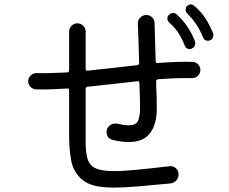

<svg xmlns="http://www.w3.org/2000/svg" viewBox="-20 -837 1040 872"><path d="M947 -688Q949 -685 949 -677Q949 -670 945.5 -663.5Q942 -657 934 -654Q928 -652 924 -652Q908 -652 902 -668Q877 -730 830 -776Q823 -783 823 -793Q823 -803 829 -809Q837 -817 846 -817Q854 -817 863 -810Q894 -783 912.5 -754.5Q931 -726 947 -688ZM749 -734Q740 -743 740 -753Q740 -762 747 -769Q756 -778 766 -778Q776 -778 783 -771Q836 -724 865 -651Q867 -645 867 -641Q867 -624 851 -616Q845 -614 842 -614Q825 -614 819 -630Q806 -663 790 -687.5Q774 -712 749 -734ZM856 -556Q870 -555 880 -544.5Q890 -534 890 -520Q890 -504 879 -493Q868 -482 851 -482Q815 -483 776.5 -481.5Q738 -480 698 -477Q689 -476 689 -467Q691 -425 691.5 -391Q692 -357 692 -341Q692 -274 662 -233Q632 -192 564 -192Q530 -192 490 -202Q464 -210 464 -237Q464 -254 476 -265Q488 -276 504 -276Q506 -276 509 -276Q512 -276 514 -275Q542 -268 563 -268Q599 -268 607.5 -289.5Q616 -311 616 -343Q616 -358 615.5 -389Q615 -420 613 -459Q613 -470 604 -468Q549 -462 492.5 -455.5Q436 -449 378 -443Q369 -442 369 -433V-192Q369 -142 378.5 -113Q388 -84 416 -72Q444 -60 497 -60Q540 -60 602 -66Q664 -72 750 -82Q767 -84 779 -73Q791 -62 791 -45Q791 -29 780.5 -17.5Q770 -6 755 -4Q671 4 608 9.5Q545 15 498 15Q446 15 411 6.5Q376 -2 353 -21Q313 -56 303.5 -107Q294 -158 294 -222V-427Q294 -437 285 -435Q249 -433 213.5 -431.5Q178 -430 143 -431Q129 -432 118.5 -442.5Q108 -453 108 -467Q108 -483 119 -494Q130 -505 146 -505Q182 -504 216.5 -505.5Q251 -507 285 -508Q294 -510 294 -518V-693Q294 -709 305 -720Q316 -731 331 -731Q347 -731 358 -720Q369 -709 369 -693V-524Q369 -515 378 -516Q437 -522 492.5 -528.5Q548 -535 603 -541Q612 -543 612 -551Q611 -603 609 -651Q607 -699 606 -730Q606 -747 617.5 -758Q629 -769 645 -769Q660 -769 671 -758Q682 -747 682 -732L687 -559Q687 -550 696 -551Q736 -554 776 -555.5Q816 -557 856 -556Z"/></svg>

Font: Kiwi Maru
Style: Regular
Weight: 400
Designer: Hiroki-Chan
Version: Version 1.100